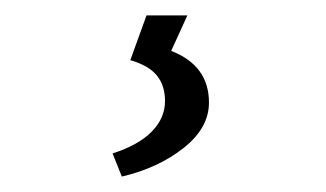

<svg xmlns="http://www.w3.org/2000/svg" viewBox="-20 -20 423 249"><path d="M126 179Q160 168 177 150.5Q194 133 194 111Q194 91 183.5 78Q173 65 149 58L170 0H223L202 46Q251 65 251 113Q251 146 218 172Q185 198 138 209Z"/></svg>

Font: Maitree
Style: Regular
Weight: 400
Designer: CadsonDemak Team
Foundry: CadsonDemak
Version: Version 1.000